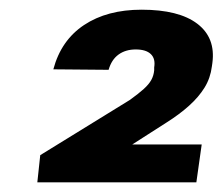

<svg xmlns="http://www.w3.org/2000/svg" viewBox="-20 -806 459 396"><path d="M63 -486 248 -600Q266 -613 276.5 -622.5Q287 -632 292 -641Q297 -650 298 -661V-667Q301 -685 291 -694.5Q281 -704 260 -704Q239 -704 224.5 -693.5Q210 -683 204 -662L90 -663Q106 -723 153.5 -754.5Q201 -786 272 -786Q349 -786 387 -757Q425 -728 418 -676L417 -669Q414 -645 402 -625.5Q390 -606 370 -588Q350 -570 323 -553L159 -448L176 -508H396L385 -430H57Z"/></svg>

Font: Pathway Extreme 28pt
Style: Bold Italic
Weight: 700
Italic angle: -8°
Designer: Eduardo Rodriguez Tunni
Foundry: Eduardo Rodriguez Tunni
Version: Version 1.001;gftools[0.9.26]